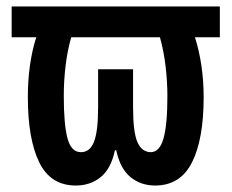

<svg xmlns="http://www.w3.org/2000/svg" viewBox="-20 -563 715 593"><path d="M214 10Q136 10 101 -62Q66 -134 66 -263Q66 -366 92 -448H16V-543H659V-448H582Q595 -408 602 -360.5Q609 -313 609 -263Q609 -133 573 -61.5Q537 10 459 10Q415 10 383 -16Q351 -42 339 -99H335Q323 -42 291 -16Q259 10 214 10ZM230 -93Q258 -93 270.5 -125.5Q283 -158 283 -231V-349H391V-231Q391 -156 404 -125Q417 -94 445 -93Q473 -93 485 -135.5Q497 -178 497 -266Q497 -310 491.5 -357.5Q486 -405 474 -448H200Q188 -406 182.5 -359.5Q177 -313 177 -267Q177 -178 188.5 -135.5Q200 -93 230 -93Z"/></svg>

Font: Noto Sans ExtraCondensed SemiBold
Style: Regular
Weight: 600
Width: 2
Designer: Monotype Design Team
Foundry: Monotype Imaging Inc.
Version: Version 2.013; ttfautohint (v1.8.4.7-5d5b)